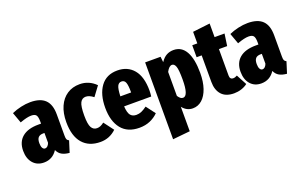

<svg xmlns="http://www.w3.org/2000/svg" viewBox="-100 -1110 2798 1777"><g transform="rotate(-20 1299.5 -221.5)"><path d="M445 -96 410 15Q365 11 336 -5Q307 -21 291 -56Q243 18 158 18Q91 18 51.5 -27.5Q12 -73 12 -149Q12 -236 67.5 -283Q123 -330 228 -330H254V-351Q254 -397 241 -414Q228 -431 193 -431Q151 -431 81 -405L43 -510Q85 -529 134 -540Q183 -551 227 -551Q325 -551 372.5 -504.5Q420 -458 420 -361V-150Q420 -125 425 -114Q430 -103 445 -96ZM254 -141V-238H242Q208 -238 192.5 -220.5Q177 -203 177 -165Q177 -134 186.5 -117.5Q196 -101 212 -101Q225 -101 236 -111.5Q247 -122 254 -141Z M871 -484 802 -391Q761 -423 727 -423Q690 -423 672.5 -389Q655 -355 655 -263Q655 -177 673.5 -145Q692 -113 727 -113Q745 -113 761 -119.5Q777 -126 798 -142L871 -45Q805 18 715 18Q602 18 540 -53.5Q478 -125 478 -262Q478 -351 507 -416Q536 -481 589 -516Q642 -551 713 -551Q804 -551 871 -484Z M1298 -217H1031Q1035 -152 1055 -128Q1075 -104 1112 -104Q1139 -104 1163 -114.5Q1187 -125 1217 -147L1285 -57Q1250 -22 1203.5 -2Q1157 18 1099 18Q982 18 922 -57Q862 -132 862 -264Q862 -395 919 -473Q976 -551 1084 -551Q1185 -551 1243.5 -481Q1302 -411 1302 -275Q1302 -251 1298 -217ZM1136 -323Q1136 -386 1125.5 -414Q1115 -442 1086 -442Q1059 -442 1046 -415.5Q1033 -389 1030 -316H1136Z M1799 -268Q1799 -181 1777 -116.5Q1755 -52 1715.5 -17Q1676 18 1624 18Q1564 18 1523 -34V207L1353 224V-533H1505L1511 -478Q1537 -517 1568 -534Q1599 -551 1638 -551Q1717 -551 1758 -478Q1799 -405 1799 -268ZM1625 -266Q1625 -362 1613 -394.5Q1601 -427 1578 -427Q1549 -427 1523 -377V-141Q1535 -123 1546.5 -114Q1558 -105 1572 -105Q1625 -105 1625 -266Z M2164 -25Q2137 -4 2102 7Q2067 18 2031 18Q1949 18 1908 -28Q1867 -74 1867 -153V-415H1817V-533H1867V-647L2037 -667V-533H2135L2118 -415H2037V-155Q2037 -116 2070 -116Q2088 -116 2109 -128Z M2586 -96 2551 15Q2506 11 2477 -5Q2448 -21 2432 -56Q2384 18 2299 18Q2232 18 2192.5 -27.5Q2153 -73 2153 -149Q2153 -236 2208.5 -283Q2264 -330 2369 -330H2395V-351Q2395 -397 2382 -414Q2369 -431 2334 -431Q2292 -431 2222 -405L2184 -510Q2226 -529 2275 -540Q2324 -551 2368 -551Q2466 -551 2513.5 -504.5Q2561 -458 2561 -361V-150Q2561 -125 2566 -114Q2571 -103 2586 -96ZM2395 -141V-238H2383Q2349 -238 2333.5 -220.5Q2318 -203 2318 -165Q2318 -134 2327.5 -117.5Q2337 -101 2353 -101Q2366 -101 2377 -111.5Q2388 -122 2395 -141Z"/></g></svg>

Font: Fira Sans Extra Condensed ExtraBold
Style: Regular
Weight: 800
Width: 1
Designer: Carrois Corporate & Edenspiekermann AG
Foundry: Carrois Corporate GbR & Edenspiekermann AG
Version: Version 4.203